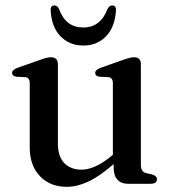

<svg xmlns="http://www.w3.org/2000/svg" viewBox="-20 -692 650 723"><path d="M92 -136.5V-378.5Q92 -399.5 75.5 -401.5L42 -403Q25.5 -405.5 25.5 -417.5Q25.5 -429 45.5 -436.5L128 -465.5Q157.5 -476.5 171 -476.5Q198 -476.5 198 -450V-152.5Q198 -102.5 222.2 -77.8Q246.5 -53 287 -53Q311.5 -53 340.2 -66Q369 -79 402 -106.5L405 -109V-378.5Q405 -399.5 388.5 -401.5L354.5 -403Q338.5 -405.5 338.5 -417.5Q338.5 -429 358.5 -436.5L440.5 -465.5Q471 -476.5 484.5 -476.5Q510.5 -476.5 510.5 -450V-70Q510.5 -45 530.5 -40L553 -35Q571 -29.5 571 -17Q571 0 547.5 0H460.5Q436.5 0 422.2 -15.5Q408 -31 408 -59V-74Q353.5 -27 311.8 -7.8Q270 11.5 231.5 11.5Q169 11.5 130.5 -28.5Q92 -68.5 92 -136.5ZM294 -588.5Q358.5 -588.5 385 -658.5Q392 -671.5 402 -671.5Q419 -671.5 416.5 -650.5Q412.5 -589.5 379 -555Q345.5 -520.5 294 -520.5Q242 -520.5 208.2 -555Q174.5 -589.5 171 -650.5Q169 -671.5 185.5 -671.5Q195.5 -671.5 202 -658.5Q216 -621.5 238.5 -605Q261 -588.5 294 -588.5Z"/></svg>

Font: Fraunces 9pt
Style: Regular
Weight: 400
Version: Version 1.000;[b76b70a41]